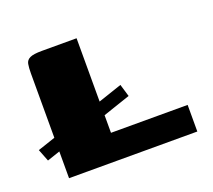

<svg xmlns="http://www.w3.org/2000/svg" viewBox="-104 -572 761 685"><g transform="rotate(-20 277.0 -230.0)"><path d="M336 -250 350 -203 1 -85 -17 -131ZM246 -460V-101H537V0H50V-398Q50 -419 52.5 -433Q55 -447 68.5 -453.5Q82 -460 114 -460Z"/></g></svg>

Font: Genos ExtraBold
Style: Regular
Weight: 800
Designer: Robert E. Leuschke
Foundry: Robert E. Leuschke
Version: Version 1.010